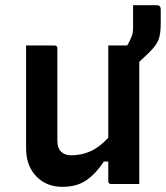

<svg xmlns="http://www.w3.org/2000/svg" viewBox="-20 -712 642 743"><path d="M191 -536Q202 -536 202 -525V-167Q202 -139 216.5 -125Q231 -111 255 -111Q296 -111 331 -127Q366 -143 399 -179V-536H472Q475 -541 478.5 -547Q482 -553 486 -563Q491 -573 493 -582.5Q495 -592 495 -608V-692H586Q602 -692 602 -676V-622Q602 -579 593 -557Q584 -535 558 -510Q547 -499 537.5 -490Q528 -481 519 -473V0H410Q399 0 399 -11V-87H382Q352 -41 315 -15Q278 11 222 11Q159 11 120 -30Q81 -71 81 -138V-536Z"/></svg>

Font: Recursive Sn Lnr St SmB
Style: Regular
Weight: 600
Version: Version 1.079;hotconv 1.0.112;makeotfexe 2.5.65598; ttfautoh